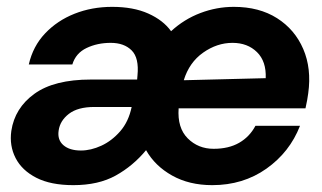

<svg xmlns="http://www.w3.org/2000/svg" viewBox="-20 -528 940 560"><path d="M194 12Q128 12 86 -9.5Q44 -31 25.5 -67Q7 -103 13 -146Q23 -213 80.5 -254.5Q138 -296 245 -296H380L381 -308Q386 -359 364 -381Q342 -403 303 -403Q264 -403 232.5 -388Q201 -373 191 -340H64Q76 -393 111.5 -430.5Q147 -468 197.5 -488Q248 -508 307 -508Q369 -508 412.5 -488.5Q456 -469 479 -437Q517 -472 564.5 -490Q612 -508 662 -508Q736 -508 788 -475Q840 -442 864.5 -385Q889 -328 879 -256Q877 -239 871 -212H501Q497 -155 527.5 -124.5Q558 -94 603 -94Q647 -94 677.5 -111.5Q708 -129 725 -161H855Q825 -84 757 -36Q689 12 599 12Q532 12 482 -16Q432 -44 406 -90Q368 -44 317.5 -16Q267 12 194 12ZM516 -294 755 -300Q757 -349 729.5 -376Q702 -403 658 -403Q613 -403 572.5 -374.5Q532 -346 516 -294ZM216 -89Q245 -89 275.5 -103Q306 -117 330.5 -145Q355 -173 364 -216H255Q207 -216 181 -196Q155 -176 151 -147Q147 -120 165 -104.5Q183 -89 216 -89Z"/></svg>

Font: Host Grotesk
Style: Bold Italic
Weight: 700
Italic angle: -8°
Designer: Doğukan Karapınar
Foundry: Element Type
Version: Version 1.003; ttfautohint (v1.8.4.7-5d5b)